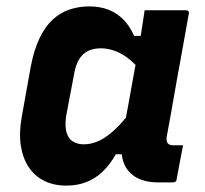

<svg xmlns="http://www.w3.org/2000/svg" viewBox="-20 -570 640 600"><path d="M258 -550Q293 -550 319.5 -539.5Q346 -529 366 -508.5Q386 -488 399 -458H433L416 -353Q391 -384 359.5 -401.5Q328 -419 294 -419Q272 -419 255.5 -411Q239 -403 228 -386Q217 -369 212 -341L187 -209Q183 -184 186 -165Q189 -146 200 -134Q207 -127 218 -123Q229 -119 242 -119Q267 -119 291.5 -131Q316 -143 341.5 -167.5Q367 -192 395 -230L369 -88H342Q324 -56 301 -34Q278 -12 250 -1Q222 10 187 10Q148 10 118 -5Q88 -20 69.5 -48Q51 -76 45 -115.5Q39 -155 48 -205L76 -361Q86 -414 103.5 -450.5Q121 -487 145 -509Q169 -531 198 -540.5Q227 -550 258 -550ZM432 -538Q465 -538 497 -538Q529 -538 561 -538Q564 -538 566.5 -536.5Q569 -535 570 -533Q571 -531 570 -527Q559 -463 546.5 -396Q534 -329 523 -265Q512 -201 501 -143Q499 -129 504 -122.5Q509 -116 521 -116Q524 -116 527 -116Q530 -116 533 -116H552Q547 -90 542 -63.5Q537 -37 532 -10Q532 -5 528.5 -2.5Q525 0 520 0Q512 0 498.5 0Q485 0 475 0Q429 0 401 -18.5Q373 -37 364 -69.5Q355 -102 363 -145Q372 -193 380.5 -240Q389 -287 397.5 -334.5Q406 -382 415 -429Q418 -446 420.5 -463Q423 -480 426 -498Q429 -516 432 -538Z"/></svg>

Font: RecMonoLinear Nerd Font Mono
Style: Bold Italic
Weight: 700
Italic angle: -10°
Monospace: yes
Version: Version 1.085; ttfautohint (v1.8.4.7-5d5b);Nerd Fonts 3.2.1